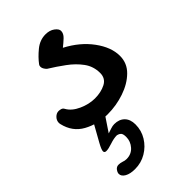

<svg xmlns="http://www.w3.org/2000/svg" viewBox="-198 -415 700 700"><g transform="rotate(-45 152.5 -64.5)"><path d="M135.3 12.2Q84 12.2 42 -11Q0 -34.2 -11.7 -84.5Q-12.7 -89.4 -12.7 -90.8Q-12.7 -104 -3.4 -113.5Q5.9 -123 17.1 -123Q22.5 -123 29.1 -121.1Q35.6 -119.1 39.1 -112.3Q51.8 -89.4 82.8 -75.4Q113.8 -61.5 143.6 -61.5Q175.3 -61.5 199 -73.7Q222.7 -85.9 222.7 -113.8Q222.7 -147.9 203.4 -174.3Q184.1 -200.7 155 -221.9Q126 -243.2 96.7 -261.2Q94.2 -262.7 89.4 -269.8Q84.5 -276.9 84.5 -284.2Q84.5 -290 87.4 -293.5Q103 -314.5 127.4 -334.5Q151.9 -354.5 181.2 -354.5Q202.6 -354.5 216.6 -344Q230.5 -333.5 230.5 -323.2Q230.5 -309.6 217.8 -297.6Q205.1 -285.6 191.4 -274.9Q249.5 -244.6 283.7 -198Q317.9 -151.4 317.9 -106.9Q317.9 -69.3 290.8 -42.7Q263.7 -16.1 221.9 -2Q180.2 12.2 135.3 12.2ZM64.9 224.1Q40 224.1 25.1 215.6Q10.3 207 10.3 194.3Q10.3 187 16.6 178.5Q22.9 169.9 33.7 169.9Q42 169.9 51.3 172.9Q60.1 176.3 68.8 176.3Q93.8 176.3 109.4 158.7Q125 141.1 125 118.2Q125 104 120.4 98.1Q115.7 92.3 105 89.8Q88.9 89.8 68.8 96.7Q48.8 103.5 37.6 103.5Q27.8 103.5 27.8 95.2Q27.8 86.9 40.5 64L76.2 0H131.8L88.9 64L108.4 57.6Q118.2 54.2 127 54.2Q151.9 54.2 166.5 68.8Q181.2 83.5 181.2 109.9Q181.2 141.1 165.3 167Q149.4 192.9 123 208.5Q96.7 224.1 64.9 224.1Z"/></g></svg>

Font: Damion
Style: Regular
Weight: 400
Designer: Vernon Adams
Foundry: Vernon Adams
Version: Version 1.100; ttfautohint (v1.8.4.7-5d5b)